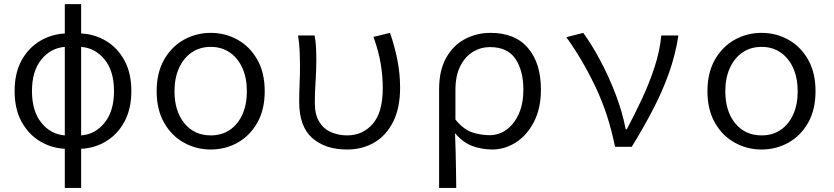

<svg xmlns="http://www.w3.org/2000/svg" viewBox="-20 -711 4042 930"><path d="M373 -483.9V-55.2Q441.4 -60.1 486.8 -116.7Q532.2 -173.3 532.2 -270Q532.2 -366.7 486.8 -422.6Q441.4 -478.5 373 -483.9ZM293.9 -55.2V-483.9Q225.6 -478.5 180.2 -422.6Q134.8 -366.7 134.8 -270Q134.8 -173.3 180.2 -116.7Q225.6 -60.1 293.9 -55.2ZM373 -690.9V-548.8Q438.5 -545.9 493.9 -512.7Q549.3 -479.5 582.8 -418.2Q616.2 -356.9 616.2 -270Q616.2 -183.1 582.8 -121.6Q549.3 -60.1 493.9 -26.6Q438.5 6.8 373 9.8V199.2H293.9V9.8Q228.5 6.3 173.1 -27.1Q117.7 -60.5 84.2 -121.8Q50.8 -183.1 50.8 -270Q50.8 -356.9 84.2 -418Q117.7 -479 173.1 -512.2Q228.5 -545.4 293.9 -548.8V-690.9Z M1001 13.2Q930.7 13.2 870.8 -20Q811 -53.2 774.9 -116.5Q738.8 -179.7 738.8 -269Q738.8 -358.9 774.9 -422.1Q811 -485.4 870.8 -518.6Q930.7 -551.8 1001 -551.8Q1071.3 -551.8 1130.9 -518.6Q1190.4 -485.4 1226.3 -422.1Q1262.2 -358.9 1262.2 -269Q1262.2 -179.7 1226.3 -116.5Q1190.4 -53.2 1130.9 -20Q1071.3 13.2 1001 13.2ZM1001 -55.2Q1054.2 -55.2 1093.5 -82Q1132.8 -108.9 1154.3 -157Q1175.8 -205.1 1175.8 -269Q1175.8 -332.5 1154.3 -380.9Q1132.8 -429.2 1093.5 -456.5Q1054.2 -483.9 1001 -483.9Q947.3 -483.9 908 -456.5Q868.7 -429.2 846.9 -380.9Q825.2 -332.5 825.2 -269Q825.2 -172.9 873 -114Q920.9 -55.2 1001 -55.2Z M1661.1 13.2Q1554.7 13.2 1491.9 -43Q1429.2 -99.1 1429.2 -216.8Q1429.2 -260.7 1431.2 -305.2Q1433.1 -349.6 1433.1 -393.1Q1433.1 -425.8 1431.6 -461.4Q1430.2 -497.1 1423.8 -539.1H1503.9Q1509.3 -510.7 1510.7 -480.2Q1512.2 -449.7 1512.2 -415Q1512.2 -371.6 1508.5 -315.2Q1504.9 -258.8 1504.9 -212.9Q1504.9 -154.8 1526.9 -120.1Q1548.8 -85.4 1584.7 -70.3Q1620.6 -55.2 1662.1 -55.2Q1736.3 -55.2 1785.2 -110.6Q1834 -166 1834 -284.2Q1834 -341.8 1824 -402.3Q1814 -462.9 1789.1 -532.2L1869.1 -551.8Q1892.1 -485.8 1905 -419.7Q1918 -353.5 1918 -287.1Q1918 -189 1884.8 -122.1Q1851.6 -55.2 1793.5 -21Q1735.4 13.2 1661.1 13.2Z M2106.9 199.2V-277.8Q2106.9 -370.1 2141.1 -430.9Q2175.3 -491.7 2231.9 -521.7Q2288.6 -551.8 2356 -551.8Q2475.1 -551.8 2537.6 -478.3Q2600.1 -404.8 2600.1 -277.8Q2600.1 -186 2566.4 -120.8Q2532.7 -55.7 2478.8 -21.2Q2424.8 13.2 2364.7 13.2Q2315.4 13.2 2269.5 -3.2Q2223.6 -19.5 2184.1 -65.9Q2186 -16.6 2187 25.1Q2188 66.9 2188.7 108.4Q2189.5 149.9 2189.9 199.2ZM2351.1 -56.2Q2396.5 -56.2 2433.6 -83Q2470.7 -109.9 2492.9 -159.4Q2515.1 -209 2515.1 -276.9Q2515.1 -368.7 2476.8 -425.8Q2438.5 -482.9 2353 -482.9Q2309.1 -482.9 2271 -460Q2232.9 -437 2209.5 -390.9Q2186 -344.7 2186 -273.9V-131.8Q2226.6 -82.5 2268.8 -69.3Q2311 -56.2 2351.1 -56.2Z M2959 0Q2927.2 -159.7 2863 -293.2Q2798.8 -426.8 2723.1 -530.8L2805.2 -551.8Q2847.7 -493.2 2888.9 -415.5Q2930.2 -337.9 2962.6 -252.4Q2995.1 -167 3010.7 -85H3016.1Q3053.7 -155.3 3089.6 -232.2Q3125.5 -309.1 3150.9 -387Q3176.3 -464.8 3183.1 -539.1H3266.1Q3251.5 -445.3 3220.5 -357.9Q3189.5 -270.5 3144 -182.9Q3098.6 -95.2 3040 0Z M3668.9 13.2Q3598.6 13.2 3538.8 -20Q3479 -53.2 3442.9 -116.5Q3406.7 -179.7 3406.7 -269Q3406.7 -358.9 3442.9 -422.1Q3479 -485.4 3538.8 -518.6Q3598.6 -551.8 3668.9 -551.8Q3739.3 -551.8 3798.8 -518.6Q3858.4 -485.4 3894.3 -422.1Q3930.2 -358.9 3930.2 -269Q3930.2 -179.7 3894.3 -116.5Q3858.4 -53.2 3798.8 -20Q3739.3 13.2 3668.9 13.2ZM3668.9 -55.2Q3722.2 -55.2 3761.5 -82Q3800.8 -108.9 3822.3 -157Q3843.8 -205.1 3843.8 -269Q3843.8 -332.5 3822.3 -380.9Q3800.8 -429.2 3761.5 -456.5Q3722.2 -483.9 3668.9 -483.9Q3615.2 -483.9 3575.9 -456.5Q3536.6 -429.2 3514.9 -380.9Q3493.2 -332.5 3493.2 -269Q3493.2 -172.9 3541 -114Q3588.9 -55.2 3668.9 -55.2Z"/></svg>

Font: Shanggu Mono N
Style: Regular
Weight: 350
Designer: GuiWonder
Version: Version 1.021